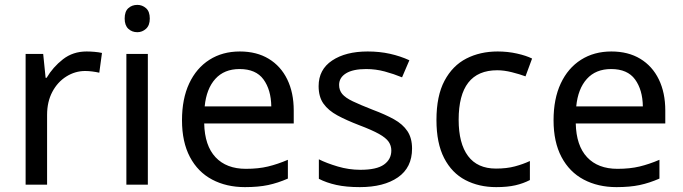

<svg xmlns="http://www.w3.org/2000/svg" viewBox="-20 -757 2798 787"><path d="M335 -546Q350 -546 367.5 -544.5Q385 -543 398 -540L387 -459Q374 -462 358.5 -464Q343 -466 329 -466Q288 -466 252 -443.5Q216 -421 194.5 -380.5Q173 -340 173 -286V0H85V-536H157L167 -438H171Q197 -482 238 -514Q279 -546 335 -546Z M586 -536V0H498V-536ZM543 -737Q563 -737 578.5 -723.5Q594 -710 594 -681Q594 -653 578.5 -639Q563 -625 543 -625Q521 -625 506 -639Q491 -653 491 -681Q491 -710 506 -723.5Q521 -737 543 -737Z M963 -546Q1032 -546 1081.5 -516Q1131 -486 1157.5 -431.5Q1184 -377 1184 -304V-251H817Q819 -160 863.5 -112.5Q908 -65 988 -65Q1039 -65 1078.5 -74.5Q1118 -84 1160 -102V-25Q1119 -7 1079 1.5Q1039 10 984 10Q908 10 849.5 -21Q791 -52 758.5 -113.5Q726 -175 726 -264Q726 -352 755.5 -415Q785 -478 838.5 -512Q892 -546 963 -546ZM962 -474Q899 -474 862.5 -433.5Q826 -393 819 -321H1092Q1091 -389 1060 -431.5Q1029 -474 962 -474Z M1669 -148Q1669 -70 1611 -30Q1553 10 1455 10Q1399 10 1358.5 1Q1318 -8 1287 -24V-104Q1319 -88 1364.5 -74.5Q1410 -61 1457 -61Q1524 -61 1554 -82.5Q1584 -104 1584 -140Q1584 -160 1573 -176Q1562 -192 1533.5 -208Q1505 -224 1452 -244Q1400 -264 1363 -284Q1326 -304 1306 -332Q1286 -360 1286 -404Q1286 -472 1341.5 -509Q1397 -546 1487 -546Q1536 -546 1578.5 -536.5Q1621 -527 1658 -510L1628 -440Q1594 -454 1557 -464Q1520 -474 1481 -474Q1427 -474 1398.5 -456.5Q1370 -439 1370 -409Q1370 -387 1383 -371.5Q1396 -356 1426.5 -341.5Q1457 -327 1508 -307Q1559 -288 1595 -268Q1631 -248 1650 -219.5Q1669 -191 1669 -148Z M2014 10Q1943 10 1887.5 -19Q1832 -48 1800.5 -109Q1769 -170 1769 -265Q1769 -364 1802 -426Q1835 -488 1891.5 -517Q1948 -546 2020 -546Q2061 -546 2099 -537.5Q2137 -529 2161 -517L2134 -444Q2110 -453 2078 -461Q2046 -469 2018 -469Q1860 -469 1860 -266Q1860 -169 1898.5 -117.5Q1937 -66 2013 -66Q2057 -66 2090.5 -75Q2124 -84 2152 -97V-19Q2125 -5 2092.5 2.5Q2060 10 2014 10Z M2486 -546Q2555 -546 2604.5 -516Q2654 -486 2680.5 -431.5Q2707 -377 2707 -304V-251H2340Q2342 -160 2386.5 -112.5Q2431 -65 2511 -65Q2562 -65 2601.5 -74.5Q2641 -84 2683 -102V-25Q2642 -7 2602 1.5Q2562 10 2507 10Q2431 10 2372.5 -21Q2314 -52 2281.5 -113.5Q2249 -175 2249 -264Q2249 -352 2278.5 -415Q2308 -478 2361.5 -512Q2415 -546 2486 -546ZM2485 -474Q2422 -474 2385.5 -433.5Q2349 -393 2342 -321H2615Q2614 -389 2583 -431.5Q2552 -474 2485 -474Z"/></svg>

Font: Noto Sans Javanese
Style: Regular
Weight: 400
Designer: Monotype Design Team
Foundry: Monotype Imaging Inc.
Version: Version 2.004